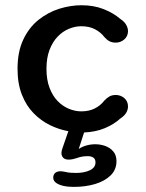

<svg xmlns="http://www.w3.org/2000/svg" viewBox="-20 -508 569 750"><path d="M270 222Q254.5 222 241.5 220.5Q228.5 219 218 215.5Q188 205.5 188 186Q188 173.5 196 167.2Q204 161 215.5 161Q224.5 161 237.5 164Q245.5 166 255.8 166.8Q266 167.5 277 167.5Q309.5 167.5 331.2 157Q353 146.5 353 126.5Q353 113.5 344.8 107.8Q336.5 102 323 102Q310 102 299.5 104Q289 106 280 109.5Q272 112 264 113.8Q256 115.5 248 115.5Q234 115.5 227 108.2Q220 101 220 89.5Q220 85.5 221.2 80Q222.5 74.5 224.5 69.5L247 4.5Q210.5 -2 175.2 -19.2Q140 -36.5 111.2 -65.8Q82.5 -95 65.5 -138.2Q48.5 -181.5 48.5 -239Q48.5 -306 71 -353.5Q93.5 -401 130.5 -430.5Q167.5 -460 211.5 -473.8Q255.5 -487.5 298 -487.5Q347 -487.5 385.2 -472.2Q423.5 -457 450 -434Q465.5 -424 472.8 -411.2Q480 -398.5 480 -386.5Q480 -366.5 465.5 -354Q451 -341.5 432.5 -341.5Q417.5 -341.5 407 -347.2Q396.5 -353 387.5 -363.5Q373 -382.5 350.5 -394Q328 -405.5 297.5 -405.5Q273.5 -405.5 249.2 -395.5Q225 -385.5 205.2 -365Q185.5 -344.5 173.5 -313.2Q161.5 -282 161.5 -239Q161.5 -196.5 173.5 -165Q185.5 -133.5 205.2 -113.2Q225 -93 249.2 -83Q273.5 -73 297.5 -73Q328 -73 350.5 -84.5Q373 -96 387.5 -115Q396.5 -125 407 -131Q417.5 -137 432.5 -137Q451 -137 465.5 -124.8Q480 -112.5 480 -92Q480 -79.5 472.8 -67.2Q465.5 -55 450 -45Q425.5 -22.5 389.8 -7.5Q354 7.5 308.5 9.5L287.5 74Q300.5 65 317.5 60.2Q334.5 55.5 352.5 55.5Q372.5 55.5 391.2 62.2Q410 69 422.5 83.5Q435 98 435 121.5Q435 155 411.8 177.5Q388.5 200 351 211Q313.5 222 270 222Z"/></svg>

Font: Sono Medium
Style: Regular
Weight: 500
Designer: Tyler Finck
Foundry: Tyler Finck
Version: Version 2.112